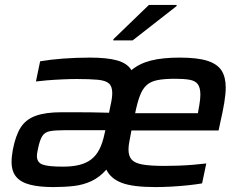

<svg xmlns="http://www.w3.org/2000/svg" viewBox="-20 -752 976 780"><path d="M197 8Q141 8 103 -1.5Q65 -11 46 -33.5Q27 -56 27 -95Q27 -106 28.5 -118.5Q30 -131 32 -143Q43 -201 64 -234Q85 -267 125 -281.5Q165 -296 230 -296Q254 -296 286.5 -296Q319 -296 355 -295.5Q391 -295 423 -294L428 -319Q432 -336 434 -349.5Q436 -363 436 -374Q436 -401 422.5 -413Q409 -425 377 -428Q345 -431 291 -431Q267 -431 233 -429.5Q199 -428 169.5 -425.5Q140 -423 126 -421L143 -503Q184 -510 236 -514Q288 -518 346 -518Q415 -518 456 -506.5Q497 -495 514 -467Q546 -494 593 -506Q640 -518 710 -518Q782 -518 822.5 -505Q863 -492 880 -465.5Q897 -439 897 -397Q897 -370 891 -334Q885 -298 875 -255L868 -222H514Q510 -199 506 -179.5Q502 -160 502 -145Q502 -118 515 -103.5Q528 -89 560 -83.5Q592 -78 649 -78Q673 -78 703 -79Q733 -80 763.5 -82.5Q794 -85 818 -88L801 -7Q778 -3 745.5 0.5Q713 4 678 6Q643 8 611 8Q520 8 475 -9Q430 -26 412 -63Q385 -32 352 -16.5Q319 -1 280.5 3.5Q242 8 197 8ZM235 -75Q274 -75 302 -82Q330 -89 350 -104Q370 -119 383.5 -145Q397 -171 405 -210L408 -223H240Q203 -223 182.5 -219Q162 -215 152 -199.5Q142 -184 135 -151Q133 -141 131.5 -133Q130 -125 130 -118Q130 -92 153 -83.5Q176 -75 235 -75ZM529 -292H784L786 -304Q788 -315 790 -326.5Q792 -338 793 -349Q794 -360 794 -368Q794 -396 783.5 -410Q773 -424 750 -428Q727 -432 692 -432Q647 -432 619.5 -426.5Q592 -421 575.5 -406Q559 -391 548.5 -363.5Q538 -336 529 -292ZM440 -588 441 -593 585 -732H698L697 -727L519 -588Z"/></svg>

Font: Saira SemiExpanded Medium
Style: Italic
Weight: 500
Width: 6
Italic angle: -12°
Designer: Hector Gatti with collaboration of the Omnibus-Type team
Foundry: Omnibus-Type
Version: Version 1.101